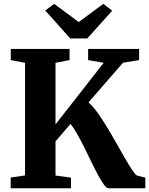

<svg xmlns="http://www.w3.org/2000/svg" viewBox="-20 -1004 795 1024"><path d="M37 0V-57L113.5 -68.5V-669L37.5 -683.5V-743H351V-683.5L276 -669V-340.5L533 -669L450 -683.5V-743H722V-683.5L636 -669.5L452 -458Q474.5 -438.5 499.2 -404.2Q524 -370 549.2 -328.5Q574.5 -287 598.5 -244.2Q622.5 -201.5 644 -164.2Q665.5 -127 682.5 -101.2Q699.5 -75.5 710 -68L755 -56.5V0H558.5Q548.5 0 535 -18.2Q521.5 -36.5 505 -66.8Q488.5 -97 470.2 -134.5Q452 -172 433 -210.8Q414 -249.5 394.5 -284.2Q375 -319 356.5 -343.5L276 -250V-68L358.5 -56.5V0ZM354.5 -799 221.5 -948 268.5 -983.5 400 -886.5 531 -983.5 578.5 -947 445.5 -799Z"/></svg>

Font: Merriweather 36pt ExtraBold
Style: Regular
Weight: 800
Designer: Eben Sorkin
Foundry: Eben Sorkin
Version: Version 2.100